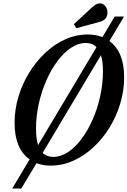

<svg xmlns="http://www.w3.org/2000/svg" viewBox="-20 -978 761 1146"><path d="M435 -809.5 421 -834 530 -934.5Q542 -945.5 553.2 -951.8Q564.5 -958 576.5 -958Q595 -958 608.2 -942.2Q621.5 -926.5 621.5 -903.5Q621.5 -883.5 610.8 -868.8Q600 -854 577 -848ZM53 147.5 156.5 -26.5Q67 -91 67 -244.5Q67 -324 90 -400.5Q113 -477 154 -544Q195 -611 250 -662.5Q305 -714 369.2 -743Q433.5 -772 503 -772Q552 -772 591.5 -756.5L664.5 -879.5H720.5L633 -733Q721 -668.5 721 -517Q721 -438 698.2 -361.5Q675.5 -285 634.5 -218Q593.5 -151 538.2 -99.5Q483 -48 418 -18.8Q353 10.5 282.5 10.5Q235.5 10.5 198 -4L107 147.5ZM195 -209.5Q195 -150 207.5 -112L556 -696.5Q531.5 -721.5 492 -721.5Q447.5 -721.5 404.2 -692.8Q361 -664 323.2 -613.8Q285.5 -563.5 256.8 -498Q228 -432.5 211.5 -358.8Q195 -285 195 -209.5ZM298.5 -41.5Q343 -41.5 386.2 -70.2Q429.5 -99 467 -149.2Q504.5 -199.5 533.2 -264.8Q562 -330 578.2 -404.2Q594.5 -478.5 594.5 -554.5Q594.5 -611.5 582.5 -648.5L234.5 -65.5Q258.5 -41.5 298.5 -41.5Z"/></svg>

Font: Libre Caslon Condensed SemiBold Italic
Style: Regular
Weight: 600
Italic angle: -22.583°
Designer: Pablo Impallari, Rodrigo Fuenzalida, Katja Schimmel, Ertekin Erdin
Foundry: Pablo Impallari, Rodrigo Fuenzalida
Version: Version 2.000; ttfautohint (v1.8.4.7-5d5b);gftools[0.9.33]